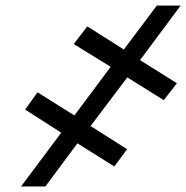

<svg xmlns="http://www.w3.org/2000/svg" viewBox="-20 -675 674 695"><path d="M144.2 0H56.1L201.7 -194.6L71 -278.4L115.8 -340.9L249.3 -257.1L380.7 -433.2L246.8 -515.6L296.2 -579.5L428.3 -495.7L547.6 -654.8H633.9L486.9 -457.4L620.4 -373.6L572.8 -312.5L440.7 -394.9L307.9 -218.8L440 -134.9L393.8 -72.4L260.3 -156.2Z"/></svg>

Font: Linik Sans
Style: Bold Italic
Weight: 700
Italic angle: 9°
Designer: Fonts by Rasmus Andersson / Changes by Cristiano Sobral with parts from Marc Monis
Foundry: rsms
Version: Version 3.020; ttfautohint (v1.6)